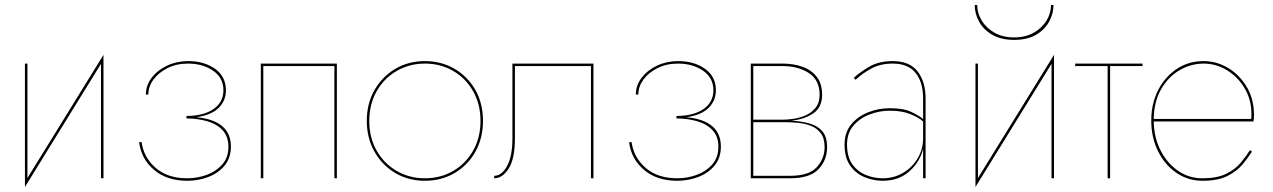

<svg xmlns="http://www.w3.org/2000/svg" viewBox="-20 -715 5107 770"><path d="M90 -460V-1L395 -495V0H385V-459L80 35V-460Z M731 10Q649 10 597.5 -34Q546 -78 538 -145H548Q556 -84 604 -42Q652 0 731 0Q771 0 808.5 -13.5Q846 -27 871 -55Q896 -83 896 -126Q896 -168 872.5 -193Q849 -218 810.5 -229Q772 -240 728 -240V-250Q796 -250 836 -277.5Q876 -305 876 -353Q876 -403 834.5 -431.5Q793 -460 734 -460Q688 -460 652 -442Q616 -424 595.5 -396Q575 -368 575 -336H565Q565 -373 588.5 -403.5Q612 -434 650.5 -452Q689 -470 735 -470Q799 -470 842.5 -439Q886 -408 886 -353Q886 -311 856.5 -282Q827 -253 767 -245Q906 -232 906 -127Q906 -82 881 -51.5Q856 -21 816 -5.5Q776 10 731 10Z M1331 -460V0H1321V-450H1036V0H1026V-460Z M1451 -230Q1451 -300 1482 -354Q1513 -408 1565.5 -439Q1618 -470 1684 -470Q1750 -470 1803 -439Q1856 -408 1886.5 -354Q1917 -300 1917 -230Q1917 -161 1886.5 -106.5Q1856 -52 1803 -21Q1750 10 1684 10Q1618 10 1565.5 -21Q1513 -52 1482 -106.5Q1451 -161 1451 -230ZM1461 -230Q1461 -163 1490.5 -111Q1520 -59 1571 -29.5Q1622 0 1684 0Q1747 0 1797.5 -29.5Q1848 -59 1877.5 -111Q1907 -163 1907 -230Q1907 -297 1877.5 -349Q1848 -401 1797.5 -430.5Q1747 -460 1684 -460Q1622 -460 1571 -430.5Q1520 -401 1490.5 -349Q1461 -297 1461 -230Z M2360 -460V0H2350V-450H2045V-160Q2045 -78 2020 -39Q1995 0 1962 0V-10Q1992 -10 2013.5 -49Q2035 -88 2035 -160V-460Z M2696 10Q2614 10 2562.5 -34Q2511 -78 2503 -145H2513Q2521 -84 2569 -42Q2617 0 2696 0Q2736 0 2773.5 -13.5Q2811 -27 2836 -55Q2861 -83 2861 -126Q2861 -168 2837.5 -193Q2814 -218 2775.5 -229Q2737 -240 2693 -240V-250Q2761 -250 2801 -277.5Q2841 -305 2841 -353Q2841 -403 2799.5 -431.5Q2758 -460 2699 -460Q2653 -460 2617 -442Q2581 -424 2560.5 -396Q2540 -368 2540 -336H2530Q2530 -373 2553.5 -403.5Q2577 -434 2615.5 -452Q2654 -470 2700 -470Q2764 -470 2807.5 -439Q2851 -408 2851 -353Q2851 -311 2821.5 -282Q2792 -253 2732 -245Q2871 -232 2871 -127Q2871 -82 2846 -51.5Q2821 -21 2781 -5.5Q2741 10 2696 10Z M2991 -460H3119Q3162 -460 3197.5 -447.5Q3233 -435 3255 -407.5Q3277 -380 3277 -335Q3277 -284 3241 -260Q3205 -236 3153 -231Q3195 -229 3227.5 -219.5Q3260 -210 3278.5 -188Q3297 -166 3297 -125Q3297 -73 3262.5 -36.5Q3228 0 3149 0H2991ZM3119 -450H3001V-235H3119Q3137 -235 3162 -238.5Q3187 -242 3211 -252.5Q3235 -263 3251 -283Q3267 -303 3267 -335Q3267 -394 3224 -422Q3181 -450 3119 -450ZM3129 -225H3001V-10H3149Q3224 -10 3255.5 -44.5Q3287 -79 3287 -125Q3287 -161 3271 -181.5Q3255 -202 3230.5 -211Q3206 -220 3179 -222.5Q3152 -225 3129 -225Z M3411 -395 3404 -403Q3429 -426 3467 -448Q3505 -470 3560 -470Q3628 -470 3660 -428.5Q3692 -387 3692 -320V0H3682V-118Q3669 -65 3626.5 -27.5Q3584 10 3520 10Q3483 10 3447.5 -4.5Q3412 -19 3389.5 -51Q3367 -83 3367 -135Q3367 -184 3393.5 -216Q3420 -248 3461.5 -264.5Q3503 -281 3548 -281Q3604 -281 3635 -266Q3666 -251 3682 -238V-320Q3682 -385 3652 -422.5Q3622 -460 3560 -460Q3511 -460 3475 -440.5Q3439 -421 3411 -395ZM3377 -135Q3377 -86 3398 -56.5Q3419 -27 3452 -13.5Q3485 0 3520 0Q3565 0 3602 -22Q3639 -44 3660.5 -80.5Q3682 -117 3682 -160V-228Q3664 -244 3630.5 -257.5Q3597 -271 3548 -271Q3507 -271 3467.5 -256Q3428 -241 3402.5 -211Q3377 -181 3377 -135Z M3889 -695H3899Q3899 -662 3917 -632.5Q3935 -603 3968 -584Q4001 -565 4047 -565Q4093 -565 4126 -584Q4159 -603 4177 -632.5Q4195 -662 4195 -695H4205Q4205 -661 4187.5 -628.5Q4170 -596 4135 -575.5Q4100 -555 4047 -555Q3995 -555 3959.5 -575.5Q3924 -596 3906.5 -628.5Q3889 -661 3889 -695ZM3902 -460V-1L4207 -495V0H4197V-459L3892 35V-460Z M4292 -460H4562V-450H4432V0H4422V-450H4292Z M5001 -107Q4986 -83 4963.5 -56Q4941 -29 4903 -9.5Q4865 10 4802 10Q4745 10 4698.5 -21.5Q4652 -53 4624.5 -108Q4597 -163 4597 -232Q4597 -274 4607 -308Q4627 -379 4680.5 -424.5Q4734 -470 4807 -470Q4860 -470 4906 -442Q4952 -414 4980.5 -365.5Q5009 -317 5009 -254Q5009 -248 5008.5 -241Q5008 -234 5007 -228H4607Q4608 -163 4634.5 -111.5Q4661 -60 4704.5 -30Q4748 0 4802 0Q4861 0 4897.5 -18Q4934 -36 4956 -62.5Q4978 -89 4993 -113ZM4807 -460Q4757 -460 4711.5 -434Q4666 -408 4637 -358Q4608 -308 4607 -238H4998Q5003 -302 4976.5 -352Q4950 -402 4904.5 -431Q4859 -460 4807 -460Z"/></svg>

Font: Jost* Hairline
Style: Regular
Weight: 100
Version: Version 3.7